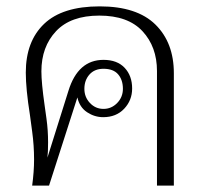

<svg xmlns="http://www.w3.org/2000/svg" viewBox="-20 -583 630 603"><path d="M87 -82Q87 -126 81 -170Q75 -214 74 -222Q61 -304 61 -355Q61 -453 118.5 -508Q176 -563 293 -563Q410 -563 468 -506Q526 -449 526 -353V0H473V-360Q473 -436 427.5 -485Q382 -534 292 -534Q202 -534 156 -485Q110 -436 110 -359Q110 -323 120 -253Q121 -246 126 -210Q131 -174 131 -136Q131 -105 129 -88L195 -298Q225 -395 305 -395Q348 -395 371.5 -370Q395 -345 395 -305Q395 -268 370 -241.5Q345 -215 304 -215Q277 -215 253.5 -230.5Q230 -246 223 -277L134 0H81Q87 -44 87 -82ZM366 -304Q366 -332 351 -349.5Q336 -367 305 -367Q277 -367 261 -349Q245 -331 245 -304Q245 -278 262.5 -259.5Q280 -241 305 -241Q330 -241 348 -259.5Q366 -278 366 -304Z"/></svg>

Font: Taviraj ExtraLight
Style: Regular
Weight: 200
Designer: Katatrad Team
Foundry: CadsonDemak
Version: Version 1.030